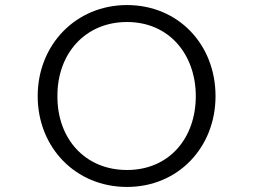

<svg xmlns="http://www.w3.org/2000/svg" viewBox="-20 -729 1000 759"><path d="M482 -709C280 -709 129 -552 129 -349C129 -147 278 10 482 10C685 10 832 -147 832 -349C832 -553 685 -709 482 -709ZM207 -349C206 -517 317 -642 482 -642C650 -642 754 -512 754 -349C754 -182 648 -57 482 -57C316 -57 206 -181 207 -349Z"/></svg>

Font: altertype_V2
Style: Regular
Weight: 400
Designer: Simon Renaud
Version: Version 2.001;Glyphs 3.1.2 (3151)